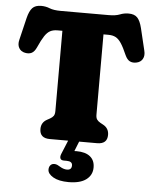

<svg xmlns="http://www.w3.org/2000/svg" viewBox="-61 -769 843 1045"><g transform="rotate(5 360.0 -247.0)"><path d="M230 -700H491Q530 -700 552 -709Q574 -718 599 -718Q631 -718 647 -701Q663 -684 672.5 -645.5L701.5 -524.5Q708.5 -497.5 698 -479Q687.5 -460.5 665 -456Q644 -451.5 628.5 -459.2Q613 -467 602 -491.5Q584.5 -532 570 -554Q555.5 -576 539.2 -584.5Q523 -593 499.5 -593H472.5V-155Q472.5 -137 478.8 -128Q485 -119 497.5 -112L513 -103.5Q545 -86.5 545 -50Q545 0 489.5 0H231Q175.5 0 175.5 -50.5Q175.5 -86.5 207.5 -103.5L223 -112Q235.5 -119 241.8 -128Q248 -137 248 -155V-593H221Q198 -593 181.8 -584.5Q165.5 -576 151 -554Q136.5 -532 118.5 -491.5Q107.5 -467 92 -459.2Q76.5 -451.5 55.5 -456Q33 -460.5 22.5 -479Q12 -497.5 19 -524.5L48 -645.5Q57.5 -684 73.5 -701Q89.5 -718 121.5 -718Q146.5 -718 168.5 -709Q190.5 -700 230 -700ZM335 -9H395L370 53.5Q376 53 382 53Q430.5 53 456.2 73.8Q482 94.5 482 133.5Q482 175 449 199.8Q416 224.5 353 224.5Q299.5 224.5 269 206.8Q238.5 189 238.5 166Q238.5 151 246.5 142Q254.5 133 267.5 133Q277 133 284.8 136.8Q292.5 140.5 300.5 145.5Q320 157.5 338.5 157.5Q364 157.5 364 132.5Q364 110 332.5 110H318Q302 110 298 100Q294 90 300.5 74.5Z"/></g></svg>

Font: Fraunces 72pt S100 Black
Style: Regular
Weight: 900
Version: Version 1.000; ttfautohint (v1.8.3)